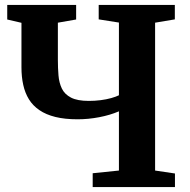

<svg xmlns="http://www.w3.org/2000/svg" viewBox="-20 -763 773 783"><path d="M465 -309Q429 -293.5 384.5 -285Q340 -276.5 296.5 -276.5Q244.5 -276.5 206 -286Q167.5 -295.5 140.8 -313.8Q114 -332 98 -358Q82 -384 74.8 -416.8Q67.5 -449.5 67.5 -488.5V-670L9.5 -683.5V-743H290.5V-683.5L216 -670.5V-519Q216 -485.5 218.5 -455.5Q221 -425.5 232.2 -402Q243.5 -378.5 269.5 -365Q295.5 -351.5 342 -351.5Q367 -351.5 390.5 -354.5Q414 -357.5 433.5 -363Q453 -368.5 465 -374.5V-671L382.5 -684V-743H693V-684L612.5 -670.5V-67.5L693.5 -55.5V0H358V-56.5L465 -67.5Z"/></svg>

Font: Merriweather 28pt
Style: Bold
Weight: 700
Version: Version 2.100